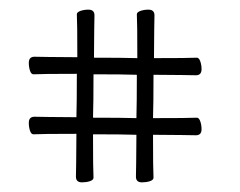

<svg xmlns="http://www.w3.org/2000/svg" viewBox="-20 -585 500 400"><path d="M390.1 -339.8Q394.5 -339.8 397.2 -332.3Q399.9 -324.7 399.9 -315.9Q399.9 -303.2 388.2 -303.2Q387.7 -303.2 357.9 -303.7Q328.1 -304.2 298.8 -304.2Q298.8 -231 299.8 -214.8Q299.8 -210 292.2 -207.5Q284.7 -205.1 275.9 -205.1Q263.2 -205.1 263.2 -216.8Q263.2 -217.3 263.7 -246.6Q264.2 -275.9 264.2 -304.2Q233.9 -305.2 173.8 -305.2Q173.8 -231 174.8 -214.8Q174.8 -210 167.2 -207.5Q159.7 -205.1 150.9 -205.1Q138.2 -205.1 138.2 -216.8Q138.2 -217.3 138.7 -246.8Q139.2 -276.4 139.2 -306.2Q65.9 -306.2 49.8 -305.2Q44.9 -305.2 42.5 -312.7Q40 -320.3 40 -329.1Q40 -341.8 51.8 -341.8Q52.2 -341.8 81.5 -341.3Q110.8 -340.8 139.2 -340.8Q140.1 -370.1 140.1 -431.2Q65.9 -431.2 49.8 -430.2Q44.9 -430.2 42.5 -437.7Q40 -445.3 40 -454.1Q40 -466.8 51.8 -466.8L81.5 -466.3Q111.3 -465.8 141.1 -465.8Q141.1 -539.1 140.1 -555.2Q140.1 -559.6 147.7 -562.3Q155.3 -564.9 164.1 -564.9Q176.8 -564.9 176.8 -553.2Q176.8 -552.7 176.3 -523.2Q175.8 -493.7 175.8 -464.8Q235.8 -464.8 266.1 -463.9Q266.1 -539.1 265.1 -555.2Q265.1 -559.6 272.7 -562.3Q280.3 -564.9 289.1 -564.9Q301.8 -564.9 301.8 -553.2Q301.8 -552.7 301.3 -522.9Q300.8 -493.2 300.8 -463.9Q374 -463.9 390.1 -464.8Q394.5 -464.8 397.2 -457.3Q399.9 -449.7 399.9 -440.9Q399.9 -428.2 388.2 -428.2Q387.7 -428.2 358.2 -428.7Q328.6 -429.2 299.8 -429.2Q299.8 -368.2 298.8 -338.9Q374 -338.9 390.1 -339.8ZM174.8 -430.2Q174.8 -370.1 173.8 -339.8Q234.9 -339.8 264.2 -338.9Q265.1 -369.1 265.1 -429.2Q235.8 -430.2 174.8 -430.2Z"/></svg>

Font: Rochester
Style: Regular
Weight: 400
Designer: Gillian Fisher
Foundry: Font Diner, Inc DBA Sideshow
Version: Version 1.005